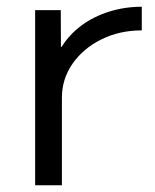

<svg xmlns="http://www.w3.org/2000/svg" viewBox="-20 -550 460 570"><path d="M84.3 0V-520H160.4L160.9 -411.1H163.2Q186.1 -447.9 222.1 -474.5Q258.2 -501.1 304.2 -515.5Q350.3 -530 400.9 -530V-459.8Q335 -459.8 281.1 -433.1Q227.1 -406.4 195.4 -361Q163.8 -315.7 163.8 -259.9V0Z"/></svg>

Font: M PLUS 1 Thin
Style: Regular
Weight: 100
Designer: Coji Morishita
Foundry: UNDERFOREST DESIGN
Version: Version 1.001